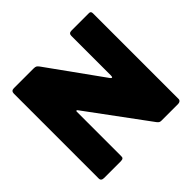

<svg xmlns="http://www.w3.org/2000/svg" viewBox="-179 -931 1119 1119"><g transform="rotate(-45 380.5 -371.0)"><path d="M694 -742Q709 -742 709 -725V-18Q709 -10 702.5 -5Q696 0 686 0H549Q540 0 534.5 -3Q529 -6 522 -15L247 -388Q243 -393 240 -392Q237 -391 237 -386V-22Q238 -10 232.5 -5Q227 0 213 0H77Q52 0 52 -20V-719Q52 -742 74 -742H237Q250 -742 256.5 -738.5Q263 -735 271 -724L511 -390Q517 -381 522 -381Q527 -381 527 -394V-721Q527 -742 549 -742Z"/></g></svg>

Font: Libre Franklin Black
Style: Regular
Weight: 900
Designer: Pablo Impallari, Rodrigo Fuenzalida
Foundry: Impallari Type
Version: Version 1.002; ttfautohint (v1.5)